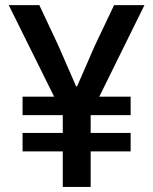

<svg xmlns="http://www.w3.org/2000/svg" viewBox="-20 -740 607 760"><path d="M228.5 -140.6H69.3V-213.9H228.5V-284.2H69.3V-357.4H194.3L14.6 -719.7H135.7L210.9 -559.6L281.2 -398.4H285.2L355.5 -559.6L431.6 -719.7H551.8L373 -357.4H497.1V-284.2H338.9V-213.9H497.1V-140.6H338.9V0H228.5Z"/></svg>

Font: Reddit Sans Fudge SemiBold
Style: Regular
Weight: 600
Designer: Stephen Hutchings
Foundry: Reddit
Version: Version 1.011